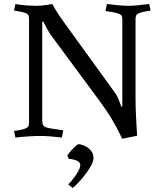

<svg xmlns="http://www.w3.org/2000/svg" viewBox="-20 -679 804 959"><path d="M191 -568V-77Q191 -64 194.5 -55.5Q198 -47 213 -42Q223 -39 242.5 -36Q262 -33 279 -30.5Q296 -28 296 -28L289 8Q256 4 229.5 2Q203 0 180 0Q159 0 125.5 2Q92 4 57 8L50 -25Q50 -25 61 -26.5Q72 -28 86 -31Q100 -34 109 -38Q120 -43 122.5 -49.5Q125 -56 125 -69V-583Q125 -595 122.5 -602Q120 -609 109 -613Q100 -617 86 -620Q72 -623 61 -624.5Q50 -626 50 -626L57 -659Q89 -653 118 -651.5Q147 -650 161 -650Q172 -650 186 -651Q200 -652 215 -654.5Q230 -657 241 -659Q241 -659 256.5 -632Q272 -605 303 -563L554 -216Q564 -203 571 -186Q578 -169 582 -157Q586 -145 586 -145L591 -149V-580Q591 -592 588 -599Q585 -606 574 -610Q565 -614 549 -617Q533 -620 520 -622Q507 -624 507 -624L514 -659Q546 -655 574 -652.5Q602 -650 621 -650Q641 -650 667.5 -652.5Q694 -655 725 -659L732 -626Q732 -626 721.5 -624.5Q711 -623 697.5 -620Q684 -617 674 -613Q664 -609 660.5 -602Q657 -595 657 -583V-193Q657 -149 659 -104.5Q661 -60 663 -30.5Q665 -1 665 -1L590 14Q590 14 578 -11.5Q566 -37 540.5 -80.5Q515 -124 475 -178L232 -507Q224 -519 215.5 -534.5Q207 -550 201.5 -561Q196 -572 196 -572ZM370 41Q388 42 406 51Q424 60 435.5 75Q447 90 447 109Q447 128 430.5 156Q414 184 390 212.5Q366 241 343 260L321 242Q342 221 362 191Q381 163 381 145Q381 120 323 114L316 98Q324 85 341 67Q358 49 370 41Z"/></svg>

Font: Buenard
Style: Regular
Weight: 400
Version: Version 2.000